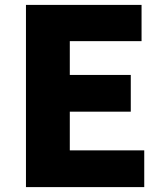

<svg xmlns="http://www.w3.org/2000/svg" viewBox="-20 -764 670 784"><path d="M86 -744H558V-596H265V-458H514V-308H265V-150H569V0H86Z"/></svg>

Font: KaiGen Gothic KR Heavy
Style: Heavy
Weight: 900
Designer: Ryoko NISHIZUKA  (kana & ideographs); Paul D. Hunt (Latin, Greek & Cyrillic); Wenlong ZHANG  (bopomofo); Sandoll Communi
Foundry: Adobe Systems Incorporated
Version: Version 1.002 March 28, 2018